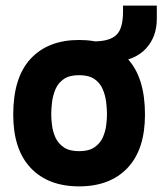

<svg xmlns="http://www.w3.org/2000/svg" viewBox="-20 -652 577 682"><path d="M27 -245Q27 -377 89 -443.5Q151 -510 261 -510Q371 -510 433 -443.5Q495 -377 495 -245Q495 -121 433 -55.5Q371 10 261 10Q151 10 89 -55.5Q27 -121 27 -245ZM261 -115Q295 -115 315 -128.5Q335 -142 344.5 -162.5Q354 -183 357 -205.5Q360 -228 360 -245Q360 -266 357 -290Q354 -314 344.5 -336Q335 -358 315 -371.5Q295 -385 261 -385Q227 -385 207 -371.5Q187 -358 177.5 -336Q168 -314 165 -290Q162 -266 162 -245Q162 -228 165 -205.5Q168 -183 177.5 -162.5Q187 -142 207 -128.5Q227 -115 261 -115ZM382 -431 318 -486V-505Q371 -506 394 -528.5Q417 -551 417 -611V-632H537V-585Q537 -521 498 -479Q459 -437 382 -431Z"/></svg>

Font: Haskoy ExtraBold
Style: Regular
Weight: 800
Designer: Ertekin Erdin
Foundry: Ertekin Erdin
Version: Version 2.000; ttfautohint (v1.8.4.7-5d5b)